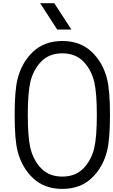

<svg xmlns="http://www.w3.org/2000/svg" viewBox="-20 -1187 717 1217"><path d="M432.3 -1000H342.4L234.4 -1166.7H324.2ZM172.5 -248.7Q192.1 -169.3 242.5 -118.5Q293 -67.7 375 -67.7Q457 -67.7 507.5 -118.5Q557.9 -169.3 577.5 -248.7Q593.8 -319.7 593.8 -458.3Q593.8 -597 577.5 -668Q557.9 -747.4 507.5 -798.2Q457 -849 375 -849Q293 -849 242.5 -798.2Q192.1 -747.4 172.5 -668Q156.2 -597 156.2 -458.3Q156.2 -319.7 172.5 -248.7ZM91.1 -685.5Q117.2 -791 189.5 -859Q261.7 -927.1 375 -927.1Q488.3 -927.1 560.5 -859Q632.8 -791 658.9 -685.5Q677.1 -613.3 677.1 -458.3Q677.1 -303.4 658.9 -231.1Q632.8 -125.7 560.5 -57.6Q488.3 10.4 375 10.4Q261.7 10.4 189.5 -57.6Q117.2 -125.7 91.1 -231.1Q72.9 -303.4 72.9 -458.3Q72.9 -613.3 91.1 -685.5Z"/></svg>

Font: Monoid
Style: Regular
Weight: 400
Width: 4
Monospace: yes
Designer: Andreas Larsen (@larsenwork)
Version: Version 0.61